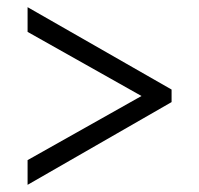

<svg xmlns="http://www.w3.org/2000/svg" viewBox="-20 -626 556 536"><path d="M57 -179 375 -358 57 -537V-606L459 -376V-341L57 -110Z"/></svg>

Font: Noto Serif Sinhala SemiCondensed
Style: Regular
Weight: 400
Width: 4
Designer: Jelle Bosma - Monotype Design Team
Foundry: Monotype Imaging Inc.
Version: Version 2.007; ttfautohint (v1.8.4.7-5d5b)